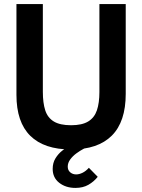

<svg xmlns="http://www.w3.org/2000/svg" viewBox="-20 -717 697 941"><path d="M328.2 15.6Q196.4 15.6 128.5 -51.4Q60.6 -118.4 60.6 -252V-697H190V-266.8Q190 -212.8 201.7 -176.4Q213.4 -140 243.8 -121.6Q274.2 -103.2 328.2 -103.2Q382.2 -103.2 412.5 -121.8Q442.8 -140.4 455 -176.5Q467.2 -212.6 467.2 -266V-697H596.2V-257Q596.2 -120.8 528.3 -52.6Q460.4 15.6 328.2 15.6ZM349.6 204Q302.4 204 270.3 178.9Q238.2 153.8 238.2 110.8Q238.2 81.2 251.7 59.2Q265.2 37.2 284 22.2Q302.8 7.2 318.6 -0.8L416.2 0Q406 3.8 388.8 12.9Q371.6 22 353.9 35Q336.2 48 324.1 64.6Q312 81.2 312 99.6Q312 117.2 324.1 127.5Q336.2 137.8 353.2 137.8Q368 137.8 384.3 129.9Q400.6 122 415.6 105.4L459 149.6Q440 173.4 413.3 188.7Q386.6 204 349.6 204Z"/></svg>

Font: Hanken Grotesk
Style: Regular
Weight: 400
Designer: Alfredo Marco Pradil
Foundry: Hanken Design Co.
Version: Version 3.013